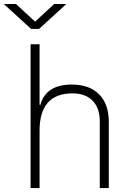

<svg xmlns="http://www.w3.org/2000/svg" viewBox="-62 -958 668 978"><path d="M93.8 0V-732.4H139.6V-423.8H143.6Q171.9 -527.3 303.2 -527.3Q393.6 -527.3 442.9 -477.5Q492.2 -427.7 492.2 -336.9V0H446.3V-338.9Q446.3 -407.7 409.7 -445.1Q373 -482.4 307.6 -482.4Q139.6 -482.4 139.6 -293V0ZM96.7 -810.5 -42.5 -937.5H19.5L116.7 -847.7L213.9 -937.5H275.9L136.7 -810.5Z"/></svg>

Font: Caskaydia Cove ExtraLight
Style: Regular
Weight: 200
Monospace: yes
Designer: Aaron Bell
Foundry: Saja Typeworks
Version: Version 4.300; ttfautohint (v1.8.3)